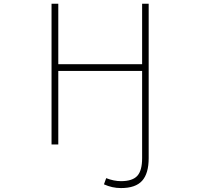

<svg xmlns="http://www.w3.org/2000/svg" viewBox="-20 -752 1040 1002"><path d="M721.7 73.2V-381.8H284.2V2H249V-732.4H284.2V-417H721.7V-732.4H755.9V73.2Q755.9 153.3 721.7 191.4Q687.5 229.5 611.3 229.5Q565.4 229.5 522.5 210L534.2 177.7Q574.2 193.4 611.3 193.4Q670.9 193.4 696.3 166Q721.7 138.7 721.7 73.2Z"/></svg>

Font: Gen Shin Gothic Monospace ExtraLight
Style: Regular
Weight: 200
Designer: [Source Han Sans]
Ryoko NISHIZUKA  (kana & ideographs); Paul D. Hunt (Latin, Greek & Cyrillic); Wenlong ZHANG  (bopomofo
Version: Version 1.002.20150607